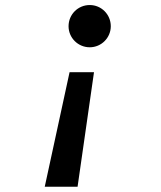

<svg xmlns="http://www.w3.org/2000/svg" viewBox="-20 -567 626 748"><path d="M154.3 160.6H282.2L346.2 -285.6H251ZM329.6 -382.8C375 -382.8 411.6 -419.9 411.6 -464.8C411.6 -510.7 375 -547.4 329.6 -547.4C283.7 -547.4 247.1 -510.7 247.1 -464.8C247.1 -419.9 283.7 -382.8 329.6 -382.8Z"/></svg>

Font: Cascadia Code SemiBold
Style: Italic
Weight: 600
Italic angle: -10°
Monospace: yes
Designer: Aaron Bell
Foundry: Saja Typeworks
Version: Version 2404.023